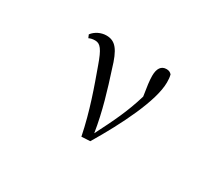

<svg xmlns="http://www.w3.org/2000/svg" viewBox="-95 -772 1190 1021"><g transform="rotate(30 500.0 -262.0)"><path d="M468 7 521 4C619 -160 718 -357 718 -470C718 -488 717 -501 713 -517C705 -526 696 -531 681 -531C649 -531 632 -507 632 -462C632 -434 637 -397 646 -342C614 -234 574 -153 518 -43C499 -165 462 -285 429 -386C399 -489 371 -526 315 -526C283 -526 249 -510 230 -484L238 -465C248 -470 260 -473 276 -473C308 -473 326 -449 355 -367C394 -259 439 -136 468 7Z"/></g></svg>

Font: Harano Aji Mincho
Style: Regular
Weight: 400
Foundry: Masamichi Hosoda
Version: HaranoAjiMincho-Regular version 20230610;ttx 4.39.4